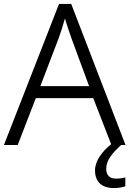

<svg xmlns="http://www.w3.org/2000/svg" viewBox="-20 -737 658 976"><path d="M520 121C520 77 551 41 596 0H618L342 -717H280L0 0H70L162 -238H454L545 -4C500 32 463 80 463 129C463 187 497 219 559 219C584 219 601 215 617 210V165C606 168 590 171 569 171C538 171 520 154 520 121ZM343 -543 433 -299H185L278 -542C287 -567 300 -606 310 -643C319 -614 336 -561 343 -543Z"/></svg>

Font: Noto Sans Syriac Light
Style: Regular
Weight: 300
Designer: Patrick Giasson and the Monotype Design Team
Foundry: Monotype Imaging Inc.
Version: Version 3.000